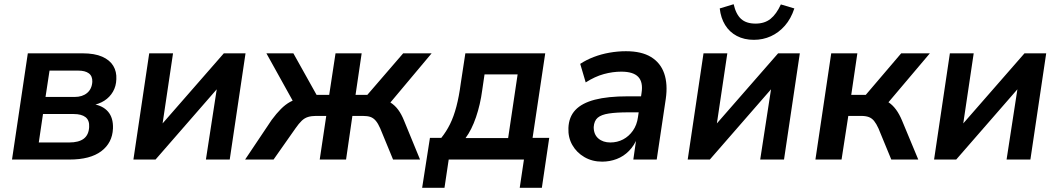

<svg xmlns="http://www.w3.org/2000/svg" viewBox="-20 -757 5021 911"><path d="M37 0 112 -504H371Q429 -504 465 -488Q501 -472 517.5 -444.5Q534 -417 532 -381Q531 -348 516 -322Q501 -296 475.5 -279.5Q450 -263 415 -257L417 -264Q467 -257 492.5 -227.5Q518 -198 516 -147Q513 -79 460.5 -39.5Q408 0 310 0ZM164 -81H308Q354 -81 377.5 -99Q401 -117 403 -154Q405 -186 386 -201Q367 -216 329 -216H184ZM196 -297H334Q371 -297 393.5 -316Q416 -335 418 -369Q419 -396 401.5 -409Q384 -422 351 -422H215Z M613 0 688 -504H801L748 -148H731L1042 -504H1145L1070 0H957L1012 -357H1029L718 0Z M1143 0 1269 -188Q1292 -219 1313 -240Q1334 -261 1356.5 -273.5Q1379 -286 1406 -289L1385 -250L1244 -504H1372L1482 -307H1542L1572 -504H1696L1667 -307H1723L1893 -504H2028L1815 -250L1784 -287Q1813 -283 1833.5 -270Q1854 -257 1869.5 -236Q1885 -215 1897 -185L1973 0H1845L1784 -148Q1774 -171 1763 -184Q1752 -197 1738 -202Q1724 -207 1702 -207H1652L1622 0H1497L1528 -207H1479Q1458 -207 1441.5 -202Q1425 -197 1411.5 -184Q1398 -171 1382 -148L1278 0Z M1983 134 2020 -103H2074Q2098 -133 2115.5 -168.5Q2133 -204 2145.5 -251.5Q2158 -299 2166 -360L2188 -504H2567L2507 -103H2586L2551 134H2446L2466 0H2109L2089 134ZM2189 -102H2391L2436 -404H2279L2268 -329Q2259 -261 2238.5 -201Q2218 -141 2189 -102Z M2837 10Q2790 10 2753 -11.5Q2716 -33 2695.5 -69Q2675 -105 2677 -150Q2679 -202 2710 -235Q2741 -268 2802.5 -284Q2864 -300 2959 -300H3035L3024 -224H2962Q2905 -224 2869 -218.5Q2833 -213 2816 -198.5Q2799 -184 2797 -154Q2797 -119 2819 -100Q2841 -81 2876 -81Q2909 -81 2936.5 -95.5Q2964 -110 2983 -137Q3002 -164 3007 -201L3024 -316Q3032 -367 3008.5 -392Q2985 -417 2928 -417Q2887 -417 2845 -405.5Q2803 -394 2759 -366L2733 -454Q2762 -473 2797 -486.5Q2832 -500 2871.5 -507Q2911 -514 2950 -514Q3024 -514 3069 -486.5Q3114 -459 3131.5 -408.5Q3149 -358 3139 -288L3096 0H2985L3000 -105H3005Q2990 -67 2964.5 -41Q2939 -15 2906 -2.5Q2873 10 2837 10Z M3243 0 3318 -504H3431L3378 -148H3361L3672 -504H3775L3700 0H3587L3642 -357H3659L3348 0ZM3557 -568Q3511 -568 3476 -586.5Q3441 -605 3420.5 -638.5Q3400 -672 3395 -717L3461 -737Q3472 -689 3496.5 -667Q3521 -645 3565 -645Q3608 -645 3636 -667.5Q3664 -690 3685 -736L3749 -717Q3733 -668 3704 -635Q3675 -602 3637.5 -585Q3600 -568 3557 -568Z M3849 0 3924 -504H4048L4019 -307H4088L4256 -504H4392L4178 -251L4153 -285Q4179 -283 4197.5 -270.5Q4216 -258 4231.5 -237Q4247 -216 4260 -185L4337 0H4209L4148 -148Q4138 -170 4127.5 -183Q4117 -196 4102.5 -201.5Q4088 -207 4066 -207H4005L3973 0Z M4412 0 4487 -504H4600L4547 -148H4530L4841 -504H4944L4869 0H4756L4811 -357H4828L4517 0Z"/></svg>

Font: Nunitoga
Style: Bold Italic
Weight: 700
Italic angle: -9°
Designer: Vernon Adams
Foundry: Vernon Adams
Version: Version 1.0